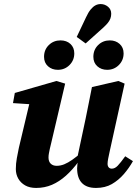

<svg xmlns="http://www.w3.org/2000/svg" viewBox="-20 -911 680 946"><path d="M158 15Q126 15 104 2.5Q82 -10 70 -31Q58 -52 58 -78Q58 -105 63 -132Q68 -159 73 -183L131 -427L167 -395L44 -403L53 -453L258 -512L301 -499L232 -205Q228 -190 225.5 -178Q223 -166 221 -155.5Q219 -145 219 -135Q219 -115 230 -104.5Q241 -94 259 -94Q278 -94 296.5 -101.5Q315 -109 337 -124.5Q359 -140 386 -163L395 -116H368Q338 -75 305 -45.5Q272 -16 236 -0.5Q200 15 158 15ZM453 15Q407 15 383.5 -9.5Q360 -34 360 -82Q360 -92 361.5 -102.5Q363 -113 366 -125H359L402 -327Q410 -366 417.5 -404Q425 -442 433 -482L563 -512L594 -499L520 -163Q516 -145 513 -129.5Q510 -114 510 -104Q510 -93 515.5 -86.5Q521 -80 531 -80Q546 -80 560 -94.5Q574 -109 597 -141L635 -117Q616 -83 590 -53Q564 -23 531 -4Q498 15 453 15ZM265 -567Q236 -567 216.5 -584.5Q197 -602 197 -631Q197 -666 220.5 -689Q244 -712 278 -712Q308 -712 327 -694.5Q346 -677 346 -648Q346 -614 322.5 -590.5Q299 -567 265 -567ZM402 -697 358 -729 404 -826Q415 -850 426.5 -864Q438 -878 450 -884.5Q462 -891 476 -891Q496 -891 512 -878Q528 -865 528 -843Q528 -831 524 -820Q520 -809 511.5 -798.5Q503 -788 489 -775ZM508 -567Q479 -567 459.5 -584.5Q440 -602 440 -631Q440 -666 463.5 -689Q487 -712 521 -712Q550 -712 569.5 -694.5Q589 -677 589 -648Q589 -614 565.5 -590.5Q542 -567 508 -567Z"/></svg>

Font: Source Serif 4
Style: Bold Italic
Weight: 700
Italic angle: -12°
Designer: Frank Grießhammer
Foundry: Adobe Systems Incorporated
Version: Version 4.004;hotconv 1.0.116;makeotfexe 2.5.65601